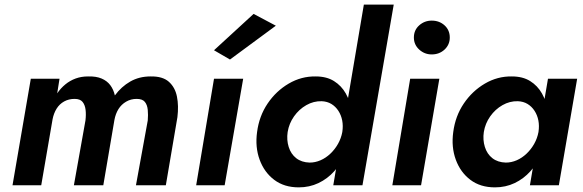

<svg xmlns="http://www.w3.org/2000/svg" viewBox="-20 -800 2518 829"><path d="M746 -294Q752 -343 744 -383Q736 -423 709 -447Q682 -471 630 -470Q581 -470 542.5 -448Q504 -426 476 -388Q470 -414 456 -432.5Q442 -451 418.5 -461Q395 -471 360 -470Q331 -470 306.5 -461Q282 -452 262 -435.5Q242 -419 227 -397L237 -460H113L34 0H158L207 -285Q212 -311 224.5 -331Q237 -351 257 -362Q277 -373 302 -373Q326 -373 336.5 -360Q347 -347 349.5 -326Q352 -305 349 -280L299 0H426L474 -282Q479 -309 491.5 -329Q504 -349 524.5 -361Q545 -373 570 -373Q595 -373 605.5 -360Q616 -347 618 -325.5Q620 -304 618 -280L567 0H696Z M904 -460 827 0H950L1030 -460ZM1171 -689 1075 -740 904 -583 973 -543Z M1551 -780 1419 0H1545L1680 -780ZM1090 -230Q1081 -165 1101 -110.5Q1121 -56 1164 -23.5Q1207 9 1270 9Q1316 9 1355 -9.5Q1394 -28 1423.5 -61Q1453 -94 1472.5 -137.5Q1492 -181 1498 -230Q1504 -277 1498 -320Q1492 -363 1473 -396.5Q1454 -430 1422 -450Q1390 -470 1343 -470Q1281 -471 1226.5 -439Q1172 -407 1135.5 -353Q1099 -299 1090 -230ZM1222 -230Q1228 -267 1249.5 -297.5Q1271 -328 1302.5 -346Q1334 -364 1369 -363Q1393 -362 1411 -351Q1429 -340 1441 -321.5Q1453 -303 1457.5 -280Q1462 -257 1458 -230Q1453 -203 1439.5 -179Q1426 -155 1406.5 -136.5Q1387 -118 1364 -108Q1341 -98 1317 -98Q1282 -99 1259 -117Q1236 -135 1226.5 -165.5Q1217 -196 1222 -230Z M1767 -638Q1767 -607 1790 -586Q1813 -565 1844 -565Q1877 -565 1899.5 -586Q1922 -607 1922 -638Q1922 -670 1899.5 -690.5Q1877 -711 1844 -711Q1813 -711 1790 -690.5Q1767 -670 1767 -638ZM1751 -460 1674 0H1798L1877 -460Z M2346 -460 2268 0H2393L2472 -460ZM1937 -230Q1928 -165 1948 -110.5Q1968 -56 2011 -23.5Q2054 9 2117 9Q2163 9 2202 -9.5Q2241 -28 2270.5 -61Q2300 -94 2319.5 -137.5Q2339 -181 2345 -230Q2351 -277 2345 -320Q2339 -363 2320 -396.5Q2301 -430 2269 -450Q2237 -470 2190 -470Q2128 -471 2073.5 -439Q2019 -407 1982.5 -353Q1946 -299 1937 -230ZM2069 -230Q2075 -267 2096.5 -297.5Q2118 -328 2149.5 -346Q2181 -364 2216 -363Q2240 -362 2258 -351Q2276 -340 2288 -321.5Q2300 -303 2304.5 -280Q2309 -257 2305 -230Q2300 -203 2286.5 -179Q2273 -155 2253.5 -136.5Q2234 -118 2211 -108Q2188 -98 2164 -98Q2129 -99 2106 -117Q2083 -135 2073.5 -165.5Q2064 -196 2069 -230Z"/></svg>

Font: Jost SemiBold
Style: Italic
Weight: 600
Italic angle: -5°
Version: Version 3.710